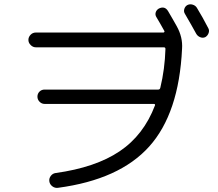

<svg xmlns="http://www.w3.org/2000/svg" viewBox="-20 -858 1040 914"><path d="M914.1 -697.3Q894.5 -733.4 860.4 -792Q853.5 -802.7 857.4 -815.4Q861.3 -828.1 872.1 -834Q883.8 -839.8 897 -835.9Q910.2 -832 917 -821.3Q943.4 -778.3 971.7 -723.6Q977.5 -712.9 973.1 -700.7Q968.8 -688.5 958 -681.6Q946.3 -675.8 933.6 -680.7Q920.9 -685.5 914.1 -697.3ZM244.1 -34.2Q434.6 -60.5 549.3 -137.7Q664.1 -214.8 717.8 -356.4Q719.7 -363.3 711.9 -363.3H192.4Q178.7 -363.3 168.5 -373.5Q158.2 -383.8 158.2 -397.9Q158.2 -412.1 168 -421.9Q177.7 -431.6 192.4 -431.6H733.4Q741.2 -431.6 743.2 -440.4Q764.6 -528.3 767.6 -625Q767.6 -632.8 759.8 -632.8H150.4Q136.7 -632.8 126 -643.6Q115.2 -654.3 115.2 -668Q115.2 -681.6 125.5 -692.4Q135.7 -703.1 150.4 -703.1H757.8Q760.7 -703.1 762.2 -705.6Q763.7 -708 762.7 -710Q741.2 -749 724.6 -776.4Q717.8 -787.1 721.2 -798.8Q724.6 -810.5 736.3 -817.4Q764.6 -831.1 780.3 -804.7Q788.1 -792 802.2 -767.1Q816.4 -742.2 821.3 -733.4Q850.6 -680.7 846.7 -626Q832 -318.4 690.4 -160.6Q548.8 -2.9 255.9 36.1Q241.2 38.1 229 28.8Q216.8 19.5 214.8 4.9Q212.9 -8.8 221.7 -20.5Q230.5 -32.2 244.1 -34.2Z"/></svg>

Font: Rounded Mgen+ 1mn regular
Style: Regular
Weight: 400
Designer: [Source Han Sans]
Ryoko NISHIZUKA  (kana & ideographs); Paul D. Hunt (Latin, Greek & Cyrillic); Wenlong ZHANG  (bopomofo
Version: Version 1.059.20150602